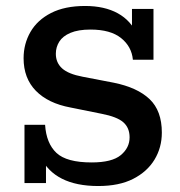

<svg xmlns="http://www.w3.org/2000/svg" viewBox="-20 -613 604 643"><path d="M309 10Q236 10 187.5 -14.5Q139 -39 116 -87L134 -79V0H62V-195H131Q135 -133 169 -101Q203 -69 287 -69Q355 -69 384.5 -93.5Q414 -118 414 -153Q414 -185 393 -203.5Q372 -222 320 -232L216 -253Q141 -267 100 -309Q59 -351 59 -418Q59 -466 82 -506Q105 -546 151 -569.5Q197 -593 265 -593Q330 -593 374.5 -568.5Q419 -544 440 -496H422V-583H494V-413H425Q421 -457 385.5 -485.5Q350 -514 283 -514Q242 -514 216 -503Q190 -492 178.5 -473.5Q167 -455 167 -433Q167 -403 188 -384Q209 -365 257 -356L361 -336Q440 -320 481 -281Q522 -242 522 -169Q522 -119 497.5 -78.5Q473 -38 426 -14Q379 10 309 10Z"/></svg>

Font: Rokkitt Medium
Style: Regular
Weight: 500
Version: Version 3.103